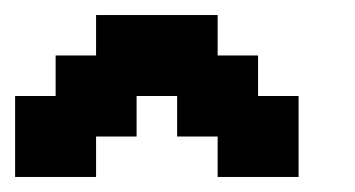

<svg xmlns="http://www.w3.org/2000/svg" viewBox="-20 -502 469 254"><path d="M53.6 -375V-428.6H107.1V-482.1H267.9V-428.6H321.4V-375H375V-267.9H267.9V-321.4H214.3V-375H160.7V-321.4H107.1V-267.9H0V-375Z"/></svg>

Font: Jersey 10
Style: Regular
Weight: 400
Designer: Sarah Cadigan-Fried
Version: Version 1.000